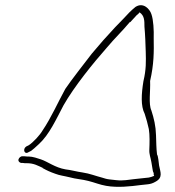

<svg xmlns="http://www.w3.org/2000/svg" viewBox="-20 -665 681 747"><path d="M52 -45C50 -38 55 -33 62 -31H69C73 -30 78 -30 85 -30C112 -30 128 -20 146 -12V-11C162 -2 175 4 195 11C213 18 228 19 252 25C272 31 302 33 324 39C348 45 369 54 393 58C438 66 489 60 527 55L555 52C565 51 575 48 585 42C615 26 604 5 599 -21C597 -33 596 -57 591 -64C588 -88 588 -111 587 -139C586 -175 579 -204 569 -235C557 -261 566 -311 564 -350C579 -415 579 -463 578 -517C579 -546 577 -588 569 -610C563 -629 538 -658 507 -638C491 -625 477 -611 460 -592L428 -559C397 -526 366 -491 337 -456C319 -433 251 -345 234 -319C206 -268 178 -205 146 -158C135 -139 109 -111 92 -100L82 -95C67 -85 75 -62 91 -73L101 -78C107 -82 118 -92 132 -105C172 -142 198 -200 227 -255C269 -329 343 -420 396 -480C426 -516 456 -544 485 -579H487L510 -604C512 -607 518 -610 518 -611L523 -617C542 -604 542 -585 542 -561C545 -529 546 -496 547 -464C548 -426 549 -395 538 -349C530 -299 527 -253 543 -222C549 -204 555 -182 559 -163C563 -140 562 -107 561 -83C560 -64 566 -53 569 -34L573 -10C574 -3 575 4 578 8V15L580 19C573 22 565 25 558 26H557C536 28 523 30 501 32C482 34 459 39 433 36L406 33C396 32 386 29 377 26C353 20 329 10 301 6C279 3 255 -4 235 -6C194 -13 166 -36 139 -45C127 -49 107 -56 92 -56C86 -56 82 -56 75 -57H68C62 -58 54 -52 52 -45ZM539 -354Z"/></svg>

Font: Stray Cat
Style: LtExtObl
Weight: 300
Version: Version 1.0